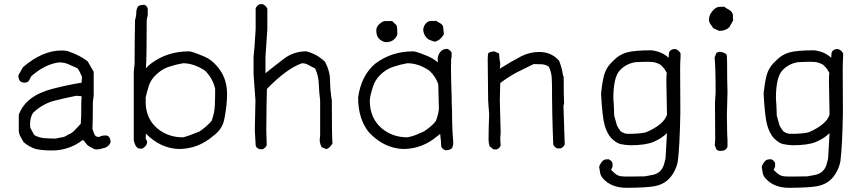

<svg xmlns="http://www.w3.org/2000/svg" viewBox="-20 -720 4141 920"><path d="M247 -56Q271 -62 278 -62Q294 -65 306 -75Q323 -80 338 -96Q353 -112 367 -127L369 -164Q369 -244 371 -259L345 -261Q290 -250 235 -236Q181 -220 138 -179Q124 -156 124 -124L125 -108L144 -73Q166 -60 193.5 -58Q221 -56 247 -56ZM229 1Q185 1 151 -6Q120 -16 93 -39Q86 -52 78.5 -65Q71 -78 70 -93V-170Q103 -261 230 -294Q299 -312 371 -324L373 -352Q361 -381 351 -393Q330 -402 309.5 -411.5Q289 -421 264 -421Q198 -414 130 -355L117 -331Q110 -324 97 -324Q68 -324 68 -359L90 -398Q183 -478 274 -478Q288 -478 302 -476Q366 -454 400 -426L429 -376V-263L425 -230Q425 -150 423 -102Q427 -93 429.5 -84Q432 -75 439 -67L454 -63Q465 -71 488 -71Q498 -70 503 -63Q510 -52 510 -38Q502 -20 486 -13Q458 -4 445 -4L433 -5Q423 -11 411.5 -16.5Q400 -22 393 -31.5Q386 -41 380 -48H375Q310 1 229 1Z M857 -62Q883 -68 936 -90Q970 -113 994 -141Q1008 -179 1009.5 -215.5Q1011 -252 1011 -294Q1000 -344 963 -381Q909 -417 857 -417Q822 -411 788 -399.5Q754 -388 727 -361Q702 -338 692.5 -307Q683 -276 678 -253V-224Q681 -151 732 -106.5Q783 -62 857 -62ZM836 -6Q747 -10 679 -80L678 -56Q685 -45 685 -37L683 -30Q679 -18 662 -8H646Q634 -12 627 -28L621 -46V-377L625 -413Q625 -519 627 -624Q633 -642 633 -660.5Q633 -679 644 -692Q656 -697 669 -697Q676 -697 681.5 -690.5Q687 -684 688 -678V-649L683 -624Q683 -433 679 -393Q690 -405 703 -415Q781 -474 885 -474Q900 -474 959 -449Q992 -435 1017 -406Q1068 -351 1068 -270Q1068 -216 1055 -150Q1046 -101 1002 -69Q929 -6 836 -6Z M1239 -5H1224L1222 -6Q1207 -11 1205 -24L1201 -96L1204 -239L1195 -365V-448Q1199 -477 1205 -580V-680Q1210 -693 1224 -700H1240Q1256 -691 1261 -678V-580L1252 -448V-369Q1296 -405 1342 -439.5Q1388 -474 1447 -474Q1500 -461 1537 -424Q1561 -381 1561.5 -333.5Q1562 -286 1570 -239Q1570 -72 1573 -32Q1556 -6 1542 -6L1521 -15Q1514 -29 1512 -43Q1512 -56 1514 -72V-239Q1509 -278 1507.5 -318Q1506 -358 1490 -392Q1473 -400 1458.5 -408.5Q1444 -417 1427 -417Q1353 -391 1259 -294Q1257 -241 1256 -96L1258 -24Q1253 -12 1239 -5Z M1932 -62Q1964 -68 1992 -82L2011 -90Q2051 -116 2069 -141Q2083 -180 2083 -202L2080 -315Q2071 -349 2038 -381Q1986 -417 1932 -417Q1897 -411 1863 -399.5Q1829 -388 1802 -361Q1778 -338 1768 -307Q1752 -259 1752 -237Q1752 -155 1808 -106Q1860 -62 1932 -62ZM2114 0 2112 -1Q2098 -7 2094 -18Q2094 -40 2089 -79Q2084 -73 2077 -69Q2004 -6 1911 -6Q1818 -10 1746 -88Q1696 -152 1696 -253Q1711 -359 1778 -415Q1856 -474 1960 -474Q1975 -474 2034 -449Q2058 -438 2078 -421L2077 -441Q2086 -486 2123 -486Q2138 -480 2144 -468V-447Q2141 -443 2141 -397Q2141 -358 2143 -291Q2144 -277 2144 -262Q2144 -228 2146 -190Q2146 -103 2152 -37Q2152 -19 2144 -8Q2133 0 2114 0ZM2063 -520Q2052 -524 2041.5 -527.5Q2031 -531 2023.5 -539.5Q2016 -548 2012 -558Q2008 -568 2008 -580Q2009 -588 2012.5 -595.5Q2016 -603 2022 -609Q2031 -619 2043.5 -619.5Q2056 -620 2070 -620Q2079 -614 2088.5 -609Q2098 -604 2103 -594L2107 -556L2103 -550Q2087 -525 2063 -520ZM1827 -518Q1783 -528 1783 -574Q1783 -588 1793 -600Q1812 -619 1825 -619H1859L1880 -599Q1884 -590 1884 -556Q1881 -541 1863 -527Q1850 -518 1827 -518Z M2360 -4H2345L2326 -19Q2321 -34 2321 -51Q2321 -111 2324 -170L2319 -238L2317 -434Q2317 -455 2319 -463Q2321 -471 2348 -474L2371 -464Q2373 -450 2373.5 -440.5Q2374 -431 2375.5 -425.5Q2377 -420 2377 -411L2375 -391Q2426 -423 2477 -450Q2518 -471 2564 -471Q2622 -471 2659 -429Q2673 -394 2678 -357L2681 -353Q2681 -255 2683 -224Q2680 -217 2680 -210L2686 -28Q2679 -13 2666 -9H2650Q2635 -15 2631 -28Q2625 -170 2625 -312L2624 -338Q2624 -371 2610 -400Q2595 -411 2576 -412Q2557 -413 2537 -413L2454 -372Q2414 -350 2377 -322L2375 -238L2379 -85L2377 -56L2379 -23Q2375 -10 2360 -4Z M2983 180Q2910 180 2870 136Q2859 124 2856 110Q2853 96 2851 80Q2853 71 2858 64Q2867 47 2881 44Q2887 43 2896 43Q2911 49 2915 62V79L2908 94L2924 109Q2940 124 2960 125Q2971 126 2998 126L3070 125L3112 117Q3150 107 3162 67L3169 39L3176 -82Q3149 -56 3111 -40Q3073 -24 2999 -24Q2975 -25 2954 -29.5Q2933 -34 2908 -59Q2888 -82 2877 -121Q2866 -160 2860 -271Q2868 -348 2880.5 -377Q2893 -406 2918 -428Q2946 -458 2982.5 -468.5Q3019 -479 3102 -479Q3152 -473 3184 -443Q3184 -466 3188 -473Q3197 -485 3212 -485Q3217 -485 3222 -483Q3227 -481 3233 -475Q3239 -469 3241 -464V-448Q3239 -422 3239 -388L3240 -181Q3237 -18 3228 52Q3224 75 3213 97Q3183 160 3117 172Q3084 179 2983 180ZM3013 -79Q3061 -81 3078 -87Q3162 -124 3176 -171L3173 -328Q3173 -362 3175 -371L3163 -391L3146 -409Q3128 -420 3107 -423L3083 -424Q3061 -424 3024 -422Q2977 -414 2948 -380.5Q2919 -347 2919 -249Q2922 -215 2923 -166Q2932 -132 2935.5 -121.5Q2939 -111 2954 -91Q2972 -79 2985 -79Z M3426 -572 3398 -585Q3391 -595 3384 -605Q3377 -615 3377 -626Q3378 -642 3385 -654.5Q3392 -667 3403 -676.5Q3414 -686 3425.5 -687Q3437 -688 3450 -688Q3462 -679 3473.5 -673Q3485 -667 3491 -653L3493 -622L3475 -590Q3457 -572 3426 -572ZM3431 3Q3419 3 3413 -4L3405 -24L3407 -54Q3407 -168 3406 -229L3409 -278Q3409 -402 3404 -444L3413 -467L3426 -472Q3445 -471 3461 -460Q3464 -455 3464 -419Q3464 -330 3466 -278L3463 -170Q3464 -62 3466 -52V-18Q3465 -11 3459 -5.5Q3453 0 3446 1.5Q3439 3 3431 3Z M3762 180Q3689 180 3649 136Q3638 124 3635 110Q3632 96 3630 80Q3632 71 3637 64Q3646 47 3660 44Q3666 43 3675 43Q3690 49 3694 62V79L3687 94L3703 109Q3719 124 3739 125Q3750 126 3777 126L3849 125L3891 117Q3929 107 3941 67L3948 39L3955 -82Q3928 -56 3890 -40Q3852 -24 3778 -24Q3754 -25 3733 -29.5Q3712 -34 3687 -59Q3667 -82 3656 -121Q3645 -160 3639 -271Q3647 -348 3659.5 -377Q3672 -406 3697 -428Q3725 -458 3761.5 -468.5Q3798 -479 3881 -479Q3931 -473 3963 -443Q3963 -466 3967 -473Q3976 -485 3991 -485Q3996 -485 4001 -483Q4006 -481 4012 -475Q4018 -469 4020 -464V-448Q4018 -422 4018 -388L4019 -181Q4016 -18 4007 52Q4003 75 3992 97Q3962 160 3896 172Q3863 179 3762 180ZM3792 -79Q3840 -81 3857 -87Q3941 -124 3955 -171L3952 -328Q3952 -362 3954 -371L3942 -391L3925 -409Q3907 -420 3886 -423L3862 -424Q3840 -424 3803 -422Q3756 -414 3727 -380.5Q3698 -347 3698 -249Q3701 -215 3702 -166Q3711 -132 3714.5 -121.5Q3718 -111 3733 -91Q3751 -79 3764 -79Z"/></svg>

Font: Yozai
Style: Regular
Weight: 400
Designer: LXGW / Y.OzVox
Foundry: LXGW / Y.OzVox
Version: Version 0.861;October 22, 2024